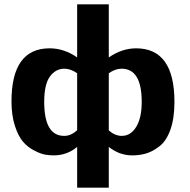

<svg xmlns="http://www.w3.org/2000/svg" viewBox="-20 -706 876 886"><path d="M33 -238Q33 -483 209 -483Q276 -483 336 -441V-686H482V-441Q543 -483 608 -483Q785 -483 785 -236Q785 -160 766.5 -108Q748 -56 716.5 -31.5Q685 -7 655 2Q625 11 590 11Q531 11 482 -28V160H336V-28Q289 11 228 11Q208 11 188 7.5Q168 4 138.5 -11Q109 -26 87 -51Q65 -76 49 -124.5Q33 -173 33 -238ZM184 -236Q184 -79 276 -79Q293 -79 307 -85.5Q321 -92 328 -98.5Q335 -105 336 -105V-368Q306 -389 277 -389Q237 -389 210.5 -353Q184 -317 184 -236ZM482 -104Q511 -79 542 -79Q583 -79 608.5 -120.5Q634 -162 634 -236Q634 -389 541 -389Q512 -389 482 -368Z"/></svg>

Font: Coval
Style: Black
Weight: 1000
Foundry: Context Ltd
Version: Version 001.000